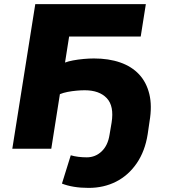

<svg xmlns="http://www.w3.org/2000/svg" viewBox="-20 -725 826 936"><path d="M412 191Q373 191 340 185.5Q307 180 282 170L325 32Q342 37 362 39.5Q382 42 403 42Q445 42 475.5 13Q506 -16 514 -68L524 -127Q537 -208 500.5 -246.5Q464 -285 393 -285Q375 -285 353 -283Q331 -281 310 -277Q289 -273 272 -266L230 0H40L152 -705H691L666 -547H317L297 -420Q312 -426 336 -430.5Q360 -435 387 -437.5Q414 -440 438 -440Q510 -440 566 -420.5Q622 -401 658 -362.5Q694 -324 708 -266.5Q722 -209 709 -133L700 -71Q687 12 646.5 71Q606 130 546 160.5Q486 191 412 191Z"/></svg>

Font: Nunito Sans 8pt Black
Style: Italic
Weight: 900
Italic angle: -9°
Version: Version 3.101;gftools[0.9.27]